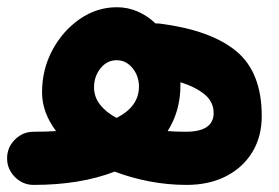

<svg xmlns="http://www.w3.org/2000/svg" viewBox="-94 -464 778 536"><path d="M-74.2 -22Q-74.2 -52.7 -52.2 -74.5Q-30.3 -96.2 0 -96.2Q32.7 -96.2 62.5 -98.1Q43.9 -122.6 33.7 -149.7Q23.4 -176.8 23.4 -206.5Q23.4 -270 52.2 -324Q81.1 -377.9 128.7 -410.9Q176.3 -443.8 232.4 -443.8Q262.7 -443.8 290.3 -431.9Q317.9 -419.9 340.3 -398.4Q347.2 -398.9 354 -397.9Q495.6 -379.4 566.2 -320.6Q636.7 -261.7 636.7 -140.1Q636.7 -82.5 610.4 -39.3Q584 3.9 536.9 28.1Q489.7 52.2 426.8 52.2Q375 52.2 323.7 42.5Q272.5 32.7 226.1 15.1Q129.9 52.2 0 52.2Q-30.3 52.2 -52.2 30.3Q-74.2 8.3 -74.2 -22ZM168.5 -220.2Q168.5 -193.4 185.3 -171.9Q202.1 -150.4 231.4 -134.8Q293.9 -166.5 293.9 -222.2Q293.9 -252 275.9 -273.9Q257.8 -295.9 231.9 -295.9Q204.6 -295.9 186.5 -273.2Q168.5 -250.5 168.5 -220.2ZM409.7 -225.6Q409.7 -154.3 374 -98.1Q398.4 -96.2 424.3 -96.2Q502.4 -96.2 502.4 -148.4Q502.4 -179.7 477.3 -200.4Q452.1 -221.2 409.7 -234.4Q409.7 -230 409.7 -225.6Z"/></svg>

Font: Mikhak ExtraBold
Style: Regular
Weight: 800
Designer: Amin Abedi
Version: Version 3.3